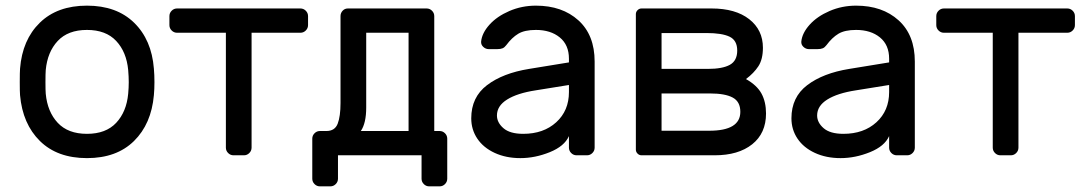

<svg xmlns="http://www.w3.org/2000/svg" viewBox="-20 -550 3842 680"><path d="M50 0ZM527 -259Q527 -235 525 -213Q516 -111 454.5 -50.5Q393 10 288 10Q183 10 121.5 -50.5Q60 -111 51 -213Q50 -224 50 -259Q50 -296 51 -307Q59 -409 121 -469.5Q183 -530 288 -530Q393 -530 455 -469.5Q517 -409 525 -307Q527 -285 527 -259ZM288 -444Q221 -444 184.5 -405Q148 -366 142 -302Q141 -290 141 -259Q141 -229 142 -218Q148 -154 184.5 -115Q221 -76 288 -76Q355 -76 391.5 -115Q428 -154 434 -218Q436 -240 436 -259Q436 -278 434 -302Q428 -366 391.5 -405Q355 -444 288 -444Z M1071 -493V-461Q1071 -450 1063 -442Q1055 -434 1044 -434H871V-27Q871 -16 863 -8Q855 0 844 0H807Q796 0 788 -8Q780 -16 780 -27V-434H607Q596 -434 588 -442Q580 -450 580 -461V-493Q580 -504 588 -512Q596 -520 607 -520H1044Q1055 -520 1063 -512Q1071 -504 1071 -493Z M1212 -520H1491Q1502 -520 1510 -512Q1518 -504 1518 -493V-86H1537Q1548 -86 1556 -78Q1564 -70 1564 -59V83Q1564 94 1556 102Q1548 110 1537 110H1500Q1489 110 1481 102Q1473 94 1473 83V0H1177V83Q1177 94 1169 102Q1161 110 1150 110H1113Q1102 110 1094 102Q1086 94 1086 83V-59Q1086 -70 1094 -78Q1102 -86 1113 -86H1136Q1166 -86 1176 -112Q1186 -138 1186 -185V-493Q1186 -504 1193.5 -512Q1201 -520 1212 -520ZM1277 -434V-169Q1277 -114 1258 -86H1427V-434Z M1649 0ZM1995 -329V-342Q1995 -391 1962.5 -417.5Q1930 -444 1878 -444Q1838 -444 1815.5 -430.5Q1793 -417 1773 -390Q1767 -382 1760 -379Q1753 -376 1741 -376H1711Q1700 -376 1691.5 -384Q1683 -392 1684 -403Q1687 -433 1713.5 -462.5Q1740 -492 1784 -511Q1828 -530 1878 -530Q1971 -530 2028.5 -478Q2086 -426 2086 -332V-27Q2086 -16 2078 -8Q2070 0 2059 0H2022Q2011 0 2003 -8Q1995 -16 1995 -27V-68Q1979 -32 1927 -11Q1875 10 1823 10Q1772 10 1732 -8.5Q1692 -27 1670.5 -59Q1649 -91 1649 -131Q1649 -206 1705 -248.5Q1761 -291 1854 -306ZM1995 -249 1877 -230Q1812 -220 1776 -197.5Q1740 -175 1740 -141Q1740 -116 1763 -96Q1786 -76 1833 -76Q1905 -76 1950 -117Q1995 -158 1995 -224Z M2232 -500Q2232 -508 2238 -514Q2244 -520 2252 -520H2500Q2585 -520 2633.5 -482Q2682 -444 2682 -381Q2682 -340 2666 -315.5Q2650 -291 2622 -270Q2661 -248 2677 -218.5Q2693 -189 2693 -148Q2693 -78 2644 -39Q2595 0 2511 0H2252Q2244 0 2238 -6Q2232 -12 2232 -20ZM2323 -306H2487Q2539 -306 2565 -320.5Q2591 -335 2591 -371Q2591 -407 2564 -420Q2537 -433 2482 -433H2323ZM2323 -87H2492Q2602 -87 2602 -154Q2602 -190 2575 -204.5Q2548 -219 2495 -219H2323Z M2783 0ZM3129 -329V-342Q3129 -391 3096.5 -417.5Q3064 -444 3012 -444Q2972 -444 2949.5 -430.5Q2927 -417 2907 -390Q2901 -382 2894 -379Q2887 -376 2875 -376H2845Q2834 -376 2825.5 -384Q2817 -392 2818 -403Q2821 -433 2847.5 -462.5Q2874 -492 2918 -511Q2962 -530 3012 -530Q3105 -530 3162.5 -478Q3220 -426 3220 -332V-27Q3220 -16 3212 -8Q3204 0 3193 0H3156Q3145 0 3137 -8Q3129 -16 3129 -27V-68Q3113 -32 3061 -11Q3009 10 2957 10Q2906 10 2866 -8.5Q2826 -27 2804.5 -59Q2783 -91 2783 -131Q2783 -206 2839 -248.5Q2895 -291 2988 -306ZM3129 -249 3011 -230Q2946 -220 2910 -197.5Q2874 -175 2874 -141Q2874 -116 2897 -96Q2920 -76 2967 -76Q3039 -76 3084 -117Q3129 -158 3129 -224Z M3787 -493V-461Q3787 -450 3779 -442Q3771 -434 3760 -434H3587V-27Q3587 -16 3579 -8Q3571 0 3560 0H3523Q3512 0 3504 -8Q3496 -16 3496 -27V-434H3323Q3312 -434 3304 -442Q3296 -450 3296 -461V-493Q3296 -504 3304 -512Q3312 -520 3323 -520H3760Q3771 -520 3779 -512Q3787 -504 3787 -493Z"/></svg>

Font: Hezaedrus
Style: Regular
Weight: 400
Designer: Hubert & Fischer
Foundry: Hubert & Fischer
Version: Version 1.10;September 3, 2019;FontCreator 11.5.0.2425 64-bi